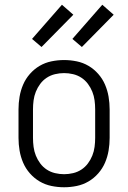

<svg xmlns="http://www.w3.org/2000/svg" viewBox="-20 -781 540 809"><path d="M250 8Q223 8 196.5 2.5Q170 -3 147 -16.5Q124 -30 106 -50.5Q88 -71 77.5 -95.5Q67 -120 62.5 -146.5Q58 -173 58 -200V-320Q58 -347 62.5 -373.5Q67 -400 77.5 -424.5Q88 -449 106 -469.5Q124 -490 147 -503.5Q170 -517 196.5 -522.5Q223 -528 250 -528Q277 -528 303.5 -522.5Q330 -517 353 -503.5Q376 -490 394 -469.5Q412 -449 422.5 -424.5Q433 -400 437.5 -373.5Q442 -347 442 -320V-200Q442 -173 437.5 -146.5Q433 -120 422.5 -95.5Q412 -71 394 -50.5Q376 -30 353 -16.5Q330 -3 303.5 2.5Q277 8 250 8ZM250 -47Q269 -47 288 -51.5Q307 -56 323 -66.5Q339 -77 350.5 -92.5Q362 -108 369 -125.5Q376 -143 378.5 -162Q381 -181 381 -200V-320Q381 -339 378.5 -358Q376 -377 369 -394.5Q362 -412 350.5 -427.5Q339 -443 323 -453.5Q307 -464 288 -468.5Q269 -473 250 -473Q231 -473 212 -468.5Q193 -464 177 -453.5Q161 -443 149.5 -427.5Q138 -412 131 -394.5Q124 -377 121.5 -358Q119 -339 119 -320V-200Q119 -181 121.5 -162Q124 -143 131 -125.5Q138 -108 149.5 -92.5Q161 -77 177 -66.5Q193 -56 212 -51.5Q231 -47 250 -47ZM325 -583 285 -617 411 -761 459 -719ZM155 -583 115 -617 241 -761 289 -719Z"/></svg>

Font: Iosevka SS18 Light
Style: Regular
Weight: 300
Monospace: yes
Designer: Belleve Invis
Foundry: Belleve Invis
Version: Version 25.1.1; ttfautohint (v1.8.4)